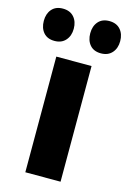

<svg xmlns="http://www.w3.org/2000/svg" viewBox="-169 -946 679 1010"><g transform="rotate(15 171.0 -441.5)"><path d="M267.1 -629.9V0H75.2V-629.9ZM126 -794.9Q126 -756.3 104.2 -731.7Q82.5 -707 43.9 -707Q4.9 -707 -16.1 -731.4Q-37.1 -755.9 -37.1 -794.9Q-37.1 -834 -15.9 -858.4Q5.4 -882.8 43.9 -882.8Q83 -882.8 104.5 -858.4Q126 -834 126 -794.9ZM378.9 -794.9Q378.9 -756.3 357.2 -731.7Q335.4 -707 296.9 -707Q257.8 -707 236.8 -731.4Q215.8 -755.9 215.8 -794.9Q215.8 -834 237.1 -858.4Q258.3 -882.8 296.9 -882.8Q335.9 -882.8 357.4 -858.4Q378.9 -834 378.9 -794.9Z"/></g></svg>

Font: Sinkin Sans 800 Black
Style: Regular
Weight: 900
Designer: Keith Bates
Foundry: K-Type
Version: Sinkin Sans (version 1.0)  by Keith Bates   •   © 2014   www